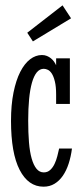

<svg xmlns="http://www.w3.org/2000/svg" viewBox="-20 -682 305 715"><path d="M189 -294.9V-330.1Q189 -359.9 184.3 -378.7Q179.7 -397.5 172.9 -408Q166 -418.5 158 -422.1Q149.9 -425.8 143.1 -425.8Q127.9 -425.8 116.9 -412.4Q106 -398.9 98.9 -373.8Q91.8 -348.6 88.4 -313Q85 -277.3 85 -232.9Q85 -188 87.9 -152.3Q90.8 -116.7 97.9 -91.8Q105 -66.9 116 -53.5Q127 -40 143.1 -40Q157.2 -40 167 -49.1Q176.8 -58.1 183.1 -71.5Q189.5 -85 193.4 -100.3Q197.3 -115.7 200.2 -128.9H248Q244.1 -98.6 235.6 -72.5Q227.1 -46.4 213.9 -27.3Q200.7 -8.3 182.9 2.4Q165 13.2 142.1 13.2Q85.4 13.2 53.2 -49.3Q21 -111.8 21 -231.9Q21 -291.5 30.3 -337.4Q39.6 -383.3 55.4 -414.3Q71.3 -445.3 92 -461.2Q112.8 -477.1 136.2 -477.1Q146.5 -477.1 154.8 -473.6Q163.1 -470.2 169.7 -464.8Q176.3 -459.5 181.2 -452.6Q186 -445.8 189 -439V-464.8H240.2V-294.9ZM244.6 -613.8 102.5 -527.8 81.5 -560.1 212.9 -662.1Z"/></svg>

Font: Stint Ultra Condensed
Style: Regular
Weight: 400
Width: 1
Designer: Astigmatic (AOETI)
Foundry: Astigmatic (AOETI)
Version: Version 1.000